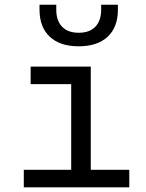

<svg xmlns="http://www.w3.org/2000/svg" viewBox="-20 -803 626 823"><path d="M82 0V-75.2H285.2V-442.4H111.3V-517.6H369.1V-75.2H534.2V0ZM317.4 -604.5Q237.3 -604.5 193.4 -645.5Q149.4 -686.5 149.4 -761.7V-782.7H221.2V-761.7Q221.2 -714.4 246.1 -688.5Q271 -662.6 317.4 -662.6Q363.8 -662.6 388.7 -688.5Q413.6 -714.4 413.6 -761.7V-782.7H485.4V-761.7Q485.4 -686.5 441.4 -645.5Q397.5 -604.5 317.4 -604.5Z"/></svg>

Font: Cascadia Code NF SemiLight
Style: Regular
Weight: 350
Monospace: yes
Designer: Aaron Bell
Foundry: Saja Typeworks
Version: Version 2404.023; ttfautohint (v1.8.4)